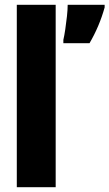

<svg xmlns="http://www.w3.org/2000/svg" viewBox="-20 -780 456 800"><path d="M212 0H50V-760H212ZM416 -749Q394 -670 353 -600H244V-614Q248 -631 252 -658Q256 -685 259 -712.5Q262 -740 262 -760H416Z"/></svg>

Font: Noto Sans Thai Looped ExtraCondensed Black
Style: Regular
Weight: 900
Width: 2
Designer: Sasikarn Vongin, Ben Mitchell
Foundry: The Fontpad Ltd
Version: Version 1.001; ttfautohint (v1.8.4.7-5d5b)